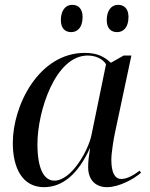

<svg xmlns="http://www.w3.org/2000/svg" viewBox="-20 -765 620 795"><path d="M465 -632C488 -632 512 -648 512 -695C512 -729 494 -745 469 -745C440 -745 422 -720 422 -682C422 -648 439 -632 465 -632ZM275 -632C298 -632 322 -648 322 -695C322 -729 304 -745 279 -745C250 -745 232 -720 232 -682C232 -648 249 -632 275 -632ZM162 10C242 10 305 -48 352 -151H353C348 -118 345 -100 345 -73C345 -21 375 10 423 10C473 10 535 -24 564 -50L558 -58C528 -36 504 -24 482 -24C455 -24 441 -51 441 -104C441 -131 451 -193 456 -215L524 -535H492L439 -505C413 -529 385 -546 331 -546C141 -546 33 -329 33 -173C33 -69 73 10 162 10ZM205 -17C165 -17 135 -60 135 -169C135 -302 208 -535 343 -535C374 -535 404 -523 419 -499L359 -207C346 -142 276 -17 205 -17Z"/></svg>

Font: Noto Serif Display
Style: Italic
Weight: 400
Italic angle: -12°
Designer: Monotype Design Team
Foundry: Monotype Imaging Inc.
Version: Version 2.009